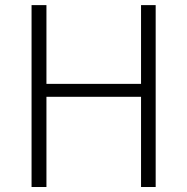

<svg xmlns="http://www.w3.org/2000/svg" viewBox="-20 -749 750 769"><path d="M106.4 0V-728.5H166V-413.1H544.9V-728.5H603.5V0H544.9V-361.3H166V0Z"/></svg>

Font: Bpmf Zihi Sans Light
Style: Light
Weight: 300
Foundry: But Ko
Version: Version 1.320